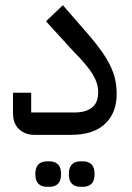

<svg xmlns="http://www.w3.org/2000/svg" viewBox="-20 -519 508 739"><path d="M113 0Q77 0 53.5 -21.5Q30 -43 30 -85V-162H100V-86H265Q293 -86 311 -92.5Q329 -99 339.5 -110Q350 -121 354 -135Q358 -149 358 -164Q358 -198 336.5 -233.5Q315 -269 262 -322L157 -437L222 -499L322 -384Q352 -349 372 -320.5Q392 -292 405 -265Q418 -238 423.5 -212Q429 -186 429 -157Q429 -84 384 -42Q339 0 255 0ZM289 200Q269 200 257 188.5Q245 177 245 151Q245 125 257 113.5Q269 102 289 102H300Q320 102 332 113.5Q344 125 344 151Q344 177 332 188.5Q320 200 300 200ZM160 200Q140 200 128 188.5Q116 177 116 151Q116 125 128 113.5Q140 102 160 102H171Q191 102 203 113.5Q215 125 215 151Q215 177 203 188.5Q191 200 171 200Z"/></svg>

Font: IBM Plex Sans Arabic
Style: Regular
Weight: 400
Designer: Mike Abbink, Paul van der Laan, Pieter van Rosmalen, Wael Morcos, Khajak Apelian
Foundry: Bold Monday
Version: Version 1.1